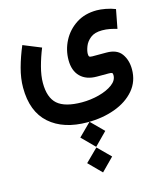

<svg xmlns="http://www.w3.org/2000/svg" viewBox="-136 -496 992 1157"><g transform="rotate(-15 360.5 83.0)"><path d="M283.7 321.3 361.8 243.7 439.5 321.3 361.8 399.9ZM283.7 481 361.8 403.8 439.5 481 361.8 559.6ZM201.7 -262.2Q180.2 -209.5 165.5 -154.3Q150.9 -99.1 150.9 -54.7Q150.9 37.1 197 77.6Q243.2 118.2 348.6 118.7Q404.3 118.7 456.1 105Q507.8 91.3 541 66.9Q574.2 42.5 574.2 9.8Q574.2 -1 570.1 -4.4Q565.9 -7.8 549.3 -7.8H475.6Q409.7 -7.8 372.8 -44.4Q335.9 -81.1 335.9 -147.9Q335.9 -211.4 365.2 -267.6Q394.5 -323.7 448.5 -358.9Q502.4 -394 577.1 -394Q599.6 -394 631.8 -388.2Q664.1 -382.3 691.9 -371.1L669.4 -253.4Q648.4 -259.8 625.5 -264.4Q602.5 -269 577.1 -269Q530.8 -269 504.6 -248.3Q478.5 -227.5 468 -200.4Q457.5 -173.3 457.5 -154.3Q457.5 -141.6 461.7 -137.2Q465.8 -132.8 480.5 -132.8H568.4Q633.8 -132.8 662.4 -93Q690.9 -53.2 690.9 3.9Q690.9 79.6 645 133.3Q599.1 187 522 215.3Q444.8 243.7 351.1 243.7Q200.7 243.7 114.5 167.5Q28.3 91.3 28.3 -58.1Q28.3 -116.2 45.7 -179.7Q63 -243.2 90.3 -307.6Z"/></g></svg>

Font: Vazir FD-UI
Style: Bold-FD-UI
Weight: 700
Designer: Saber Rastikerdar
Foundry: Saber Rastikerdar
Version: Version 30.0.0